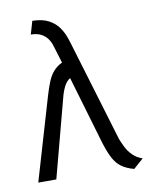

<svg xmlns="http://www.w3.org/2000/svg" viewBox="-81 -761 672 838"><g transform="rotate(-10 254.5 -342.0)"><path d="M403 -125 273 -557Q268 -575 259.5 -599.5Q251 -624 235.5 -646Q220 -668 192.5 -683Q165 -698 120 -699L103 -641Q128 -641 146 -632.5Q164 -624 176 -608Q188 -592 194 -569L216 -497Q193 -486 177.5 -468.5Q162 -451 151.5 -425.5Q141 -400 131 -366L23 1H103L198 -358Q205 -380 211.5 -392.5Q218 -405 225 -412.5Q232 -420 239 -424L328 -122Q341 -80 355 -53Q369 -26 390.5 -10Q412 6 446 15L490 -24Q464 -33 447 -50Q430 -67 420 -87Q410 -107 403 -125Z"/></g></svg>

Font: Advent Pro Medium
Style: Regular
Weight: 500
Designer: VivaRado, Andreas Kalpakidis
Foundry: VivaRado, Andreas Kalpakidis
Version: Version 3.000